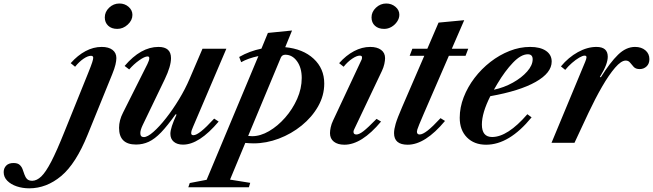

<svg xmlns="http://www.w3.org/2000/svg" viewBox="-316 -796 3638 1070"><path d="M337.5 -635Q305.5 -635 286.8 -652.8Q268 -670.5 268 -699Q268 -730 292.2 -753.2Q316.5 -776.5 349.5 -776.5Q379.5 -776.5 400.8 -757.8Q422 -739 422 -713Q422 -683 396 -659Q370 -635 337.5 -635ZM-153 253.5Q-190.5 253.5 -223 242.5Q-255.5 231.5 -275.5 211.2Q-295.5 191 -295.5 163.5Q-295.5 141.5 -281.5 127Q-267.5 112.5 -240.5 112.5Q-218 112.5 -206.8 122.5Q-195.5 132.5 -190 147.5Q-184.5 162.5 -179.5 177.2Q-174.5 192 -165 201.8Q-155.5 211.5 -136 211.5Q-110.5 211 -85.8 187.2Q-61 163.5 -30.2 104.2Q0.5 45 43.5 -62.5L174.5 -387Q192.5 -431.5 198 -449Q203.5 -466.5 203.5 -474Q203.5 -485 191 -485Q173.5 -485 149.2 -468.5Q125 -452 102.5 -424L78 -444Q117 -488 160.8 -511.2Q204.5 -534.5 250.5 -534.5Q289.5 -534.5 311 -518Q332.5 -501.5 332.5 -472.5Q332.5 -457.5 327.5 -436Q322.5 -414.5 309.5 -382.5L172.5 -45.5Q107 116.5 25 185Q-57 253.5 -153 253.5Z M704 10Q671.5 10 652.5 -6Q633.5 -22 633.5 -50.5Q633.5 -84 668 -157.5L662.5 -159Q617 -95 581.8 -58.2Q546.5 -21.5 513.2 -6Q480 9.5 442 9.5Q347.5 9.5 347.5 -83.5Q347.5 -125.5 369.5 -168L505.5 -439Q516 -460 516 -472Q516 -481.5 506.5 -481.5Q490 -481.5 459.2 -459.5Q428.5 -437.5 404 -409L378.5 -428.5Q469 -534.5 567 -534.5Q637 -534.5 637 -472Q637 -427 602.5 -355L479 -98.5Q466 -71 466 -54Q466 -32 485.5 -32Q506 -32 539 -61Q572 -90 609.5 -137.8Q647 -185.5 681.8 -242.8Q716.5 -300 740.5 -356.5L812.5 -524.5H945.5L760 -89.5Q749.5 -67 749.5 -54Q749.5 -42.5 762 -42.5Q777.5 -42.5 805.5 -64.8Q833.5 -87 877.5 -135L902.5 -118.5Q794 10 704 10Z M733.5 247.5 741.5 224 835.5 206 1124 -483.5Q1067 -471.5 1028 -449.5L1017 -478.5Q1046.5 -495.5 1077.8 -507Q1109 -518.5 1141 -525L1177 -612.5L1311.5 -626L1273.5 -533Q1372.5 -523.5 1431.8 -468.8Q1491 -414 1491 -330.5Q1491 -263.5 1456.8 -203.2Q1422.5 -143 1365.2 -96.5Q1308 -50 1238 -23.5Q1168 3 1097 3Q1085.5 3 1073.5 2.2Q1061.5 1.5 1051 0.5L966 205L1078.5 223L1071 247.5ZM1089 -37Q1135 -37 1183.5 -65.2Q1232 -93.5 1273.2 -140.5Q1314.5 -187.5 1340 -245Q1365.5 -302.5 1365.5 -361.5Q1365.5 -418.5 1339.2 -454.8Q1313 -491 1274 -491Q1256 -491 1249 -475L1067 -38.5Q1078.5 -37 1089 -37Z M1825 -635Q1792.5 -635 1773.5 -652.5Q1754.5 -670 1754.5 -699Q1754.5 -730 1779.2 -753.2Q1804 -776.5 1836.5 -776.5Q1866 -776.5 1887.8 -758.2Q1909.5 -740 1909.5 -714Q1909.5 -694 1897.2 -675.8Q1885 -657.5 1865.8 -646.2Q1846.5 -635 1825 -635ZM1603.5 10.5Q1566 10.5 1544.5 -6.5Q1523 -23.5 1523 -54Q1523 -67.5 1527 -86.5Q1531 -105.5 1540.5 -125L1696.5 -458Q1700 -464.5 1700.8 -468.8Q1701.5 -473 1701.5 -476.5Q1701.5 -486 1689 -486Q1672 -486 1646.8 -469Q1621.5 -452 1599 -424L1574 -444Q1612.5 -487.5 1657 -511Q1701.5 -534.5 1747 -534.5Q1785.5 -534.5 1807.8 -518Q1830 -501.5 1830 -472Q1830 -458.5 1825.8 -439.2Q1821.5 -420 1812.5 -401L1658 -75.5Q1655 -70 1654.5 -66.8Q1654 -63.5 1654 -61Q1654 -46.5 1670 -46.5Q1685.5 -46.5 1709.5 -65Q1733.5 -83.5 1782.5 -133.5L1807.5 -118.5Q1699.5 10.5 1603.5 10.5Z M1956 10.5Q1880 10.5 1880 -54Q1880 -75.5 1889 -106.2Q1898 -137 1925.5 -200.5L2048.5 -485H1967L1982 -524.5H2065.5L2128 -670L2271 -683.5L2202 -524.5H2293.5L2278.5 -485H2185.5L2045.5 -162Q2028.5 -122 2020.2 -102.2Q2012 -82.5 2009.8 -74.5Q2007.5 -66.5 2007.5 -62.5Q2007.5 -46.5 2022.5 -46.5Q2039 -46.5 2067 -68.2Q2095 -90 2139 -137.5L2164 -122Q2053.5 10.5 1956 10.5Z M2393 10.5Q2326.5 10.5 2286.2 -30.2Q2246 -71 2246 -139.5Q2246 -197 2268 -254Q2290 -311 2328.5 -361.5Q2367 -412 2417.2 -451Q2467.5 -490 2524 -512.2Q2580.5 -534.5 2638.5 -534.5Q2694.5 -534.5 2726.5 -512.8Q2758.5 -491 2758.5 -453Q2758.5 -390 2669.2 -339.5Q2580 -289 2416.5 -260Q2369.5 -167 2369.5 -102Q2369.5 -32.5 2426.5 -32.5Q2513 -32.5 2623 -159.5L2646.5 -142Q2522 10.5 2393 10.5ZM2436.5 -296Q2493 -308 2542.2 -335.5Q2591.5 -363 2622 -397.8Q2652.5 -432.5 2652.5 -465.5Q2652.5 -493.5 2625.5 -493.5Q2587.5 -493.5 2542.8 -446.8Q2498 -400 2456 -329.5Z M2757.5 0 2945 -451Q2948.5 -459.5 2950.5 -466Q2952.5 -472.5 2952.5 -477Q2952.5 -486 2942 -486Q2931 -486 2911.8 -474.8Q2892.5 -463.5 2871.5 -445.2Q2850.5 -427 2834 -406.5L2810 -426Q2852 -476.5 2904.5 -505.5Q2957 -534.5 3008 -534.5Q3071 -534.5 3071 -480Q3071 -460 3061.2 -433.5Q3051.5 -407 3027 -367L3032.5 -365.5Q3084 -448 3128.5 -491.2Q3173 -534.5 3223 -534.5Q3258 -534.5 3280.5 -515.8Q3303 -497 3303 -466.5Q3303 -440.5 3287.2 -425.8Q3271.5 -411 3249 -411Q3227 -411 3215.8 -423Q3204.5 -435 3195.5 -446.8Q3186.5 -458.5 3171 -458.5Q3146 -458.5 3111.8 -418.8Q3077.5 -379 3039.2 -312.8Q3001 -246.5 2963.5 -167L2885.5 0Z"/></svg>

Font: Libre Caslon Text SemiBold Italic
Style: Regular
Weight: 600
Italic angle: -22.583°
Designer: Pablo Impallari, Rodrigo Fuenzalida, Katja Schimmel
Foundry: Pablo Impallari, Rodrigo Fuenzalida
Version: Version 2.000